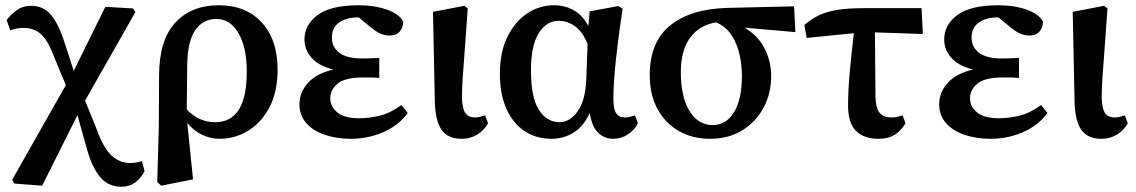

<svg xmlns="http://www.w3.org/2000/svg" viewBox="-20 -513 4312 729"><path d="M35 184 26 170 230 -190 189 -288Q165 -355 138 -381Q111 -407 70 -407Q54 -407 42 -404.5Q30 -402 19 -398L5 -437Q23 -460 45.5 -475.5Q68 -491 97 -491Q144 -491 172 -458.5Q200 -426 221 -364L260 -244L380 -487L485 -481L494 -467L303 -131L346 -25Q372 48 403 77Q434 106 474 106Q485 106 497 104Q509 102 519 99L529 137Q514 165 492.5 180.5Q471 196 441 196Q391 196 360 159Q329 122 309 49L274 -76L140 192Z M691 -272 689 -97Q715 -71 741.5 -60Q768 -49 797 -49Q917 -49 917 -241Q917 -333 885.5 -387Q854 -441 802 -441Q751 -441 722 -399.5Q693 -358 691 -272ZM577 178 583 -31 584 -229Q585 -362 646 -427.5Q707 -493 811 -493Q914 -493 974 -427.5Q1034 -362 1034 -249Q1034 -164 1003 -105.5Q972 -47 922 -16.5Q872 14 814 14Q780 14 748 -1Q716 -16 691 -46L713 168L592 192Z M1312 14Q1258 14 1213.5 -1Q1169 -16 1143 -45.5Q1117 -75 1117 -117Q1117 -163 1150 -199Q1183 -235 1246 -249Q1192 -262 1164 -292.5Q1136 -323 1136 -363Q1136 -419 1186 -456Q1236 -493 1342 -493Q1402 -493 1449 -476.5Q1496 -460 1511 -431Q1511 -409 1498 -393.5Q1485 -378 1460 -378Q1441 -378 1423 -386Q1405 -394 1376 -419L1342 -447Q1295 -447 1267.5 -427.5Q1240 -408 1240 -370Q1240 -334 1268.5 -312.5Q1297 -291 1355 -291Q1370 -291 1384 -291.5Q1398 -292 1420 -293V-217Q1395 -219 1383.5 -219Q1372 -219 1361 -219Q1290 -219 1262 -195.5Q1234 -172 1234 -140Q1234 -108 1261 -86Q1288 -64 1343 -64Q1381 -64 1421 -73.5Q1461 -83 1504 -114L1528 -84Q1494 -37 1436 -11.5Q1378 14 1312 14Z M1733 14Q1681 14 1657 -19.5Q1633 -53 1631 -126L1624 -468L1743 -491L1756 -481Q1749 -379 1744 -315.5Q1739 -252 1736.5 -212Q1734 -172 1734 -140Q1736 -97 1748 -82Q1760 -67 1783 -67Q1793 -67 1803 -69.5Q1813 -72 1822 -75L1833 -45Q1818 -18 1792 -2Q1766 14 1733 14Z M1996 -245Q1996 -143 2026 -96Q2056 -49 2105 -49Q2143 -49 2173 -90Q2203 -131 2206 -213L2211 -346Q2192 -393 2163 -413.5Q2134 -434 2101 -434Q2055 -434 2025.5 -387Q1996 -340 1996 -245ZM2073 14Q2017 14 1973 -14.5Q1929 -43 1903.5 -98.5Q1878 -154 1878 -233Q1878 -315 1906.5 -373Q1935 -431 1981.5 -462Q2028 -493 2083 -493Q2126 -493 2159.5 -473.5Q2193 -454 2214 -414L2219 -470L2328 -490L2344 -480Q2329 -383 2319 -291Q2309 -199 2309 -136Q2309 -99 2319.5 -83Q2330 -67 2352 -67Q2363 -67 2372.5 -69.5Q2382 -72 2391 -75L2402 -45Q2390 -20 2364.5 -3Q2339 14 2307 14Q2276 14 2252 -8Q2228 -30 2219 -84Q2196 -33 2158 -9.5Q2120 14 2073 14Z M2676 14Q2609 14 2557.5 -15.5Q2506 -45 2476.5 -99Q2447 -153 2447 -228Q2447 -353 2524 -416Q2601 -479 2742 -483L2995 -489L3000 -391L2807 -408Q2858 -378 2883 -329Q2908 -280 2908 -224Q2908 -158 2879 -104Q2850 -50 2798 -18Q2746 14 2676 14ZM2565 -239Q2565 -145 2598 -91.5Q2631 -38 2686 -38Q2737 -38 2767 -87Q2797 -136 2797 -224Q2797 -267 2787.5 -308Q2778 -349 2756.5 -381Q2735 -413 2699 -428Q2636 -418 2600.5 -370Q2565 -322 2565 -239Z M3043 -369 3034 -418Q3060 -441 3089.5 -455Q3119 -469 3159.5 -475.5Q3200 -482 3260 -482H3479L3484 -384L3302 -390L3304 -149Q3305 -101 3320.5 -84Q3336 -67 3365 -67Q3376 -67 3387 -69.5Q3398 -72 3407 -75L3418 -45Q3402 -17 3377.5 -1.5Q3353 14 3315 14Q3261 14 3230.5 -15.5Q3200 -45 3200 -112Q3200 -167 3206 -234.5Q3212 -302 3222 -387Z M3741 14Q3687 14 3642.5 -1Q3598 -16 3572 -45.5Q3546 -75 3546 -117Q3546 -163 3579 -199Q3612 -235 3675 -249Q3621 -262 3593 -292.5Q3565 -323 3565 -363Q3565 -419 3615 -456Q3665 -493 3771 -493Q3831 -493 3878 -476.5Q3925 -460 3940 -431Q3940 -409 3927 -393.5Q3914 -378 3889 -378Q3870 -378 3852 -386Q3834 -394 3805 -419L3771 -447Q3724 -447 3696.5 -427.5Q3669 -408 3669 -370Q3669 -334 3697.5 -312.5Q3726 -291 3784 -291Q3799 -291 3813 -291.5Q3827 -292 3849 -293V-217Q3824 -219 3812.5 -219Q3801 -219 3790 -219Q3719 -219 3691 -195.5Q3663 -172 3663 -140Q3663 -108 3690 -86Q3717 -64 3772 -64Q3810 -64 3850 -73.5Q3890 -83 3933 -114L3957 -84Q3923 -37 3865 -11.5Q3807 14 3741 14Z M4162 14Q4110 14 4086 -19.5Q4062 -53 4060 -126L4053 -468L4172 -491L4185 -481Q4178 -379 4173 -315.5Q4168 -252 4165.5 -212Q4163 -172 4163 -140Q4165 -97 4177 -82Q4189 -67 4212 -67Q4222 -67 4232 -69.5Q4242 -72 4251 -75L4262 -45Q4247 -18 4221 -2Q4195 14 4162 14Z"/></svg>

Font: Source Serif Pro Semibold
Style: Regular
Weight: 600
Designer: Frank Grießhammer
Foundry: Adobe Systems Incorporated
Version: Version 3.000;hotconv 1.0.109;makeotfexe 2.5.65596